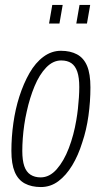

<svg xmlns="http://www.w3.org/2000/svg" viewBox="-20 -743 412 775"><path d="M145 12Q107 12 80 -2.5Q53 -17 39.5 -49Q26 -81 26 -134Q26 -190 34 -246.5Q42 -303 58 -353Q75 -406 99 -448Q123 -490 155.5 -514Q188 -538 226 -538Q264 -538 291 -523.5Q318 -509 331.5 -477Q345 -445 345 -390Q345 -333 337 -275.5Q329 -218 312 -168Q296 -116 271.5 -75.5Q247 -35 215.5 -11.5Q184 12 145 12ZM144 -27Q180 -27 209 -60Q238 -93 258 -145.5Q278 -198 288 -258Q292 -281 294.5 -304Q297 -327 298.5 -349.5Q300 -372 300 -392Q300 -430 292 -453.5Q284 -477 268 -488Q252 -499 227 -499Q194 -499 166.5 -470.5Q139 -442 119.5 -395Q100 -348 88 -293Q82 -267 78 -239.5Q74 -212 72 -185Q70 -158 70 -134Q70 -96 78 -72.5Q86 -49 103 -38Q120 -27 144 -27ZM178 -648 191 -723H233L220 -648ZM288 -648 301 -723H344L331 -648Z"/></svg>

Font: Archivo ExtraCondensed Thin
Style: Italic
Weight: 250
Width: 2
Italic angle: -10°
Designer: Hector Gatti
Foundry: Omnibus-Type
Version: Version 2.001